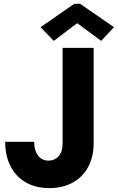

<svg xmlns="http://www.w3.org/2000/svg" viewBox="-20 -968 611 996"><path d="M6.8 -232.4H157.2Q157.2 -187.5 177.2 -161.1Q197.3 -134.8 231.4 -134.8Q264.6 -134.8 284.9 -158.7Q305.2 -182.6 304.7 -223.6V-719.7H465.8V-225.6Q465.8 -154.3 437 -101.3Q408.2 -48.3 356.2 -20.3Q304.2 7.8 235.4 7.8Q166 7.8 114.3 -21.7Q62.5 -51.3 34.7 -105.7Q6.8 -160.2 6.8 -232.4ZM190.4 -827.1 365.2 -948.2H395.5L571.3 -827.1L504.9 -755.9L381.8 -846.7H378.9L258.8 -755.9Z"/></svg>

Font: Reddit Sans Chocolate ExtraBold
Style: Regular
Weight: 800
Designer: Stephen Hutchings
Foundry: Reddit
Version: Version 1.011